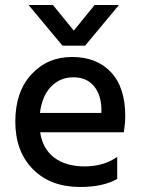

<svg xmlns="http://www.w3.org/2000/svg" viewBox="-20 -740 565 765"><path d="M319 -558H229L94 -720H191L274 -618L357 -720H454ZM139 -290H384V-308Q382 -365 353 -398.5Q324 -432 272 -432Q220 -432 184 -395.5Q148 -359 139 -290ZM299 5Q181 5 111 -66Q41 -137 41 -255.5Q41 -374 105 -443.5Q169 -513 267 -513Q365 -513 422 -452.5Q479 -392 479 -278Q479 -247 473 -213H140Q150 -147 196 -112Q242 -77 317.5 -77Q393 -77 447 -115V-27Q391 5 299 5Z"/></svg>

Font: Hind Mysuru Medium
Style: Regular
Weight: 500
Designer: Manushi Parikh, Hitesh Malaviya
Foundry: Indian Type Foundry
Version: Version 0.703;PS 1.0;hotconv 1.0.86;makeotf.lib2.5.63406